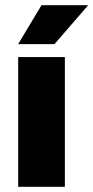

<svg xmlns="http://www.w3.org/2000/svg" viewBox="-20 -720 360 740"><path d="M230 0H50V-500H230ZM50 -550 140 -700H320L190 -550Z"/></svg>

Font: Fivo Sans Modern Heavy
Style: Regular
Weight: 900
Designer: Alexander Slobzheninov
Foundry: Alexander Slobzheninov
Version: 1.0